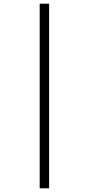

<svg xmlns="http://www.w3.org/2000/svg" viewBox="-20 -780 482 1040"><path d="M195 240V-760H246V240Z"/></svg>

Font: Noto Serif ExtraCondensed
Style: Regular
Weight: 400
Width: 2
Designer: Monotype Design Team
Foundry: Monotype Imaging Inc.
Version: Version 2.015